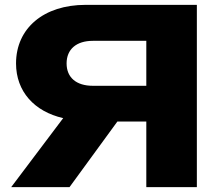

<svg xmlns="http://www.w3.org/2000/svg" viewBox="-20 -770 899 790"><path d="M582 0H790V-750H332C160 -750 46 -654 46 -509C46 -394 121 -311 240 -284L26 0H266L463 -270H582ZM362 -417C294 -417 254 -451 254 -509C254 -567 294 -602 362 -602H582V-417Z"/></svg>

Font: Bounded
Style: Bold
Weight: 700
Designer: Vlad Churkin
Version: Version 3.0